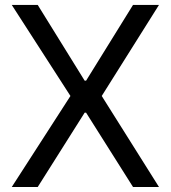

<svg xmlns="http://www.w3.org/2000/svg" viewBox="-20 -747 682 767"><path d="M318.2 -424.7H323.9L511.4 -727.3H615.1L386.4 -363.6L615.1 0H511.4L323.9 -296.9H318.2L130.7 0H27L261.4 -363.6L27 -727.3H130.7Z"/></svg>

Font: Interop
Style: Regular
Weight: 400
Designer: Rasmus Andersson, Google, Jang Haemin
Foundry: jhaemin
Version: Version 1.008